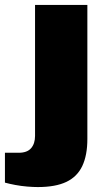

<svg xmlns="http://www.w3.org/2000/svg" viewBox="-82 -548 431 778"><path d="M71 210Q53 210 28.5 208Q4 206 -20 201.5Q-44 197 -62 192V71H-6Q28 71 44 52.5Q60 34 60 3V-528H272V15Q272 81 251.5 124.5Q231 168 187 189Q143 210 71 210Z"/></svg>

Font: Archivo SemiExpanded Black
Style: Regular
Weight: 900
Width: 6
Designer: Hector Gatti
Foundry: Omnibus-Type
Version: Version 2.001